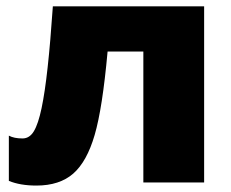

<svg xmlns="http://www.w3.org/2000/svg" viewBox="-20 -573 727 603"><path d="M621.1 0H430.2V-411.1H317.9Q301.8 -232.9 277.3 -149.2Q252.9 -65.4 210 -27.8Q167 9.8 94.2 9.8Q43.5 9.8 7.8 -4.9V-147Q23.9 -138.2 50.8 -138.2Q72.8 -138.2 86.4 -160.9Q100.1 -183.6 110.6 -233.4Q121.1 -283.2 129.6 -361.3Q138.2 -439.5 146 -553.2H621.1Z"/></svg>

Font: Open Sans ExtBd
Style: Bold
Weight: 800
Foundry: Ascender Corporation
Version: Version 1.10